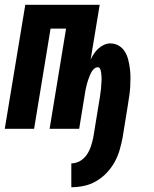

<svg xmlns="http://www.w3.org/2000/svg" viewBox="-26 -540 646 805"><path d="M273 245V145Q292 145 309.5 135Q327 125 338 108.5Q349 92 355 74Q361 56 365 37L390 -116Q391 -123 392.5 -130.5Q394 -138 394.5 -145.5Q395 -153 396.5 -160.5Q398 -168 398 -175.5Q398 -183 399 -191Q400 -199 400 -206Q400 -213 399.5 -220.5Q399 -228 398 -235.5Q397 -243 394 -250.5Q391 -258 384 -258Q376 -258 369 -252Q362 -246 358 -239Q354 -232 351 -224.5Q348 -217 345 -209Q342 -201 340 -193.5Q338 -186 336 -178Q334 -170 332.5 -162.5Q331 -155 330 -147L306 0H182L251 -420H186L117 0H-6L80 -520H392L354 -290Q360 -303 368 -315Q376 -327 386.5 -336.5Q397 -346 410 -352Q423 -358 436 -358Q456 -358 472 -348.5Q488 -339 497.5 -323.5Q507 -308 511.5 -290Q516 -272 518.5 -253.5Q521 -235 521 -215.5Q521 -196 520 -177Q519 -158 516 -138.5Q513 -119 510 -99L488 37Q483 63 475.5 89Q468 115 454.5 139.5Q441 164 421 185Q401 206 376.5 220Q352 234 325.5 239.5Q299 245 273 245Z"/></svg>

Font: Iosevka Heavy Extended Oblique
Style: Regular
Weight: 900
Width: 7
Italic angle: -9°
Monospace: yes
Designer: Belleve Invis
Foundry: Belleve Invis
Version: Version 32.5.0; ttfautohint (v1.8.4)